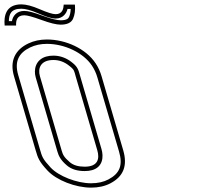

<svg xmlns="http://www.w3.org/2000/svg" viewBox="-218 -854 968 880"><path d="M-3 -673C-34.6 -673 -63.2 -666.8 -88.8 -654.5C-148.3 -625.8 -174.4 -575.2 -153.9 -505L-54.5 -165C-44.3 -130.2 -39.3 -114.3 -0.5 -72.5C41.1 -27.6 128.4 6 199.3 6C233.5 6 263.2 -0.7 288.4 -14C348.5 -45.7 367.2 -95.2 346.8 -165L247.4 -505C241.2 -526.3 232.1 -546 220.1 -564C175.6 -631.2 83.2 -673 -3 -673ZM99.9 -552C123.8 -533.9 122 -527.6 128.6 -505L228 -165C239.1 -127.2 231.9 -90 170 -90C140.8 -90 118.2 -96.8 102.1 -110.5C74.6 -133.9 70 -145.4 64.3 -165L-35.1 -505C-45.5 -540.7 -32.4 -579 27 -579C53.7 -579 78 -570 99.9 -552ZM36.9 -789C23.5 -789 -0.5 -796.5 -35.3 -811.5C-70.1 -826.5 -98.4 -834 -120 -834C-192.3 -834 -200.7 -779.3 -196.7 -737H-144.2C-145.1 -757.9 -141.9 -784 -106.7 -784C-93.3 -784 -67.1 -776.8 -27.9 -762.5C11.3 -748.2 40.5 -741 59.7 -741C89.7 -741 108.7 -750 116.8 -768C124.8 -786 127.7 -807.7 125.3 -833H74C73 -814.8 68.6 -789 36.9 -789ZM-3 -653C77.4 -653 163.6 -613.1 203.5 -553C214.3 -536.7 222.5 -518.9 228.2 -499.4L327.6 -159.4C346 -96.5 331 -59.1 279.1 -31.7C257.2 -20.1 230.9 -14 199.3 -14C133.8 -14 50.5 -46.9 14.1 -86.1C-23.7 -126.8 -25.2 -136.1 -35.3 -170.6L-134.7 -510.6C-152.6 -572.1 -132 -611.5 -80.1 -636.5C-57.5 -647.4 -32 -653 -3 -653ZM112.3 -567.7C87.8 -587.8 58.2 -599 27 -599C15 -599 4.1 -597.6 -5.7 -594.9C-54.9 -581.1 -64.7 -535.1 -54.3 -499.4L45.1 -159.4C51.3 -138.3 60 -120 89.1 -95.3C110 -77.6 137.9 -70 170 -70C182.5 -70 193.7 -71.3 203.7 -74.1C254.5 -88.4 257.3 -136.3 247.2 -170.6L147.8 -510.6C142.1 -530.3 139.2 -547.3 112.3 -567.7ZM36.9 -769C71.6 -769 87.2 -794.4 91.5 -813H106C105.7 -798.1 103.1 -786.4 98.5 -776.2C95 -768.3 86.4 -761 59.7 -761C45.1 -761 17.2 -767.3 -21 -781.3C-61 -795.9 -87.4 -804 -106.7 -804C-143.2 -804 -159.8 -779.1 -163.3 -757H-177.5C-176.5 -789.6 -167.8 -814 -120 -814C-102.9 -814 -76.7 -807.6 -43.3 -793.1C-7.7 -777.8 17.3 -769 36.9 -769Z"/></svg>

Font: Din Kursivschrift
Style: BreitLeftGho
Weight: 400
Version: Version 1.089